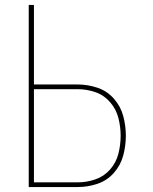

<svg xmlns="http://www.w3.org/2000/svg" viewBox="-20 -755 616 775"><path d="M96 0H294Q334 0 373 -13Q412 -26 439.5 -57Q467 -88 477.5 -127.5Q488 -167 488 -207Q488 -247 477.5 -286.5Q467 -326 439.5 -357Q412 -388 373 -401Q334 -414 294 -414H117V-735H96ZM294 -19H117V-395H294Q330 -395 365 -383Q400 -371 424.5 -342.5Q449 -314 458 -278.5Q467 -243 467 -207Q467 -171 458 -135Q449 -99 424.5 -71Q400 -43 365 -31Q330 -19 294 -19Z"/></svg>

Font: Iosevka Sparkle Thin
Style: Regular
Weight: 100
Designer: Belleve Invis
Foundry: Belleve Invis
Version: Version 4.5.0; ttfautohint (v1.8.3)